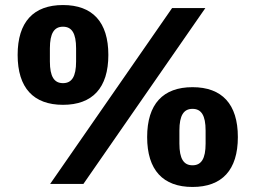

<svg xmlns="http://www.w3.org/2000/svg" viewBox="-20 -730 1014 762"><path d="M179 0 663 -698H795L311 0ZM230 -314C113 -314 50 -381 50 -512C50 -643 113 -710 230 -710C347 -710 410 -643 410 -512C410 -381 347 -314 230 -314ZM230 -400C265 -400 282 -426 282 -486V-538C282 -598 265 -624 230 -624C195 -624 178 -598 178 -538V-486C178 -426 195 -400 230 -400ZM744 12C627 12 564 -55 564 -186C564 -317 627 -384 744 -384C861 -384 924 -317 924 -186C924 -55 861 12 744 12ZM744 -74C779 -74 796 -100 796 -160V-212C796 -272 779 -298 744 -298C709 -298 692 -272 692 -212V-160C692 -100 709 -74 744 -74Z"/></svg>

Font: Plexus Sans Bold
Style: Regular
Weight: 700
Version: Version 2.001;PS 002.001;hotconv 1.0.70;makeotf.lib2.5.58329